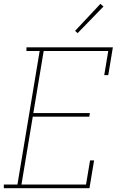

<svg xmlns="http://www.w3.org/2000/svg" viewBox="-30 -982 650 1002"><path d="M-10 0V-19H61L177 -716H108V-735H559L535 -590H514L535 -716H198L144 -392H439L436 -373H141L82 -19H419L440 -145H461L437 0ZM375 -809 362 -821 494 -962 510 -948Z"/></svg>

Font: Iosevka Etoile Thin Oblique
Style: Regular
Weight: 100
Italic angle: -9°
Designer: Belleve Invis
Foundry: Belleve Invis
Version: Version 15.5.2; ttfautohint (v1.8.4)